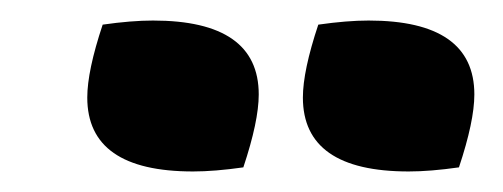

<svg xmlns="http://www.w3.org/2000/svg" viewBox="-20 -834 490 187"><path d="M217 -671Q189 -667 168 -667Q65 -667 65 -739Q65 -765 80 -810Q108 -814 129 -814Q232 -814 232 -742Q232 -716 217 -671ZM427 -671Q399 -667 378 -667Q275 -667 275 -739Q275 -765 290 -810Q318 -814 339 -814Q442 -814 442 -742Q442 -716 427 -671Z"/></svg>

Font: Merienda One
Style: Regular
Weight: 400
Designer: Eduardo Rodriguez Tunni
Foundry: Eduardo Rodriguez Tunni
Version: Version 1.001